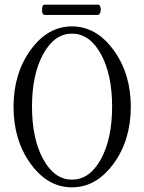

<svg xmlns="http://www.w3.org/2000/svg" viewBox="-20 -789 618 822"><path d="M172 -725Q160 -725 160 -747Q160 -769 172 -769H400Q407 -769 410 -758Q413 -747 409.5 -736Q406 -725 398 -725ZM38 -332Q38 -474 111 -575Q184 -676 288 -676Q392 -676 466 -575Q540 -474 540 -332Q540 -189 466 -88Q392 13 288 13Q184 13 111 -88Q38 -189 38 -332ZM288 -20Q364 -20 412 -107.5Q460 -195 460 -333Q460 -470 412 -557.5Q364 -645 288 -645Q213 -645 165 -557.5Q117 -470 117 -333Q117 -195 165 -107.5Q213 -20 288 -20Z"/></svg>

Font: Junicode Cond Light
Style: Regular
Weight: 300
Width: 3
Designer: Peter S. Baker
Version: Version 2.201